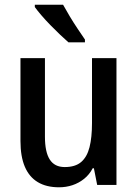

<svg xmlns="http://www.w3.org/2000/svg" viewBox="-20 -786 585 816"><path d="M475 -539V0H393L379 -71H374Q360 -44 337.5 -26Q315 -8 288 1Q261 10 231 10Q177 10 140.5 -12Q104 -34 85.5 -77.5Q67 -121 67 -187V-539H171V-205Q171 -140 191.5 -108Q212 -76 255 -76Q300 -76 325 -97.5Q350 -119 360.5 -160.5Q371 -202 371 -263V-539ZM248 -766Q260 -744 276.5 -716.5Q293 -689 310.5 -663Q328 -637 341 -618V-606H271Q256 -619 235.5 -638.5Q215 -658 194 -679.5Q173 -701 155.5 -721.5Q138 -742 128 -756V-766Z"/></svg>

Font: Noto Sans Display SemiCondensed Medium
Style: Regular
Weight: 500
Width: 4
Designer: Monotype Design Team
Foundry: Monotype Imaging Inc.
Version: Version 2.003